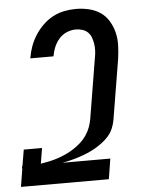

<svg xmlns="http://www.w3.org/2000/svg" viewBox="-53 -785 606 827"><g transform="rotate(-5 250.0 -371.5)"><path d="M4 0 16 -74V-88H18L30 -159H109L98 -92Q116 -95 135 -99Q154 -103 172 -109Q190 -115 207.5 -123Q225 -131 242 -142Q259 -153 274 -166.5Q289 -180 300 -196.5Q311 -213 317.5 -231Q324 -249 327 -267L370 -528Q373 -543 373.5 -557.5Q374 -572 372 -586Q370 -600 365 -613.5Q360 -627 350.5 -636.5Q341 -646 327 -650.5Q313 -655 298 -655Q279 -655 259.5 -647Q240 -639 226 -623Q212 -607 204 -588Q196 -569 193 -550L192 -548H92L93 -551Q97 -576 106 -600.5Q115 -625 129.5 -647.5Q144 -670 163.5 -689Q183 -708 206.5 -720.5Q230 -733 255.5 -738Q281 -743 306 -743Q335 -743 362.5 -736.5Q390 -730 412 -715Q434 -700 448 -676.5Q462 -653 468.5 -626.5Q475 -600 474 -571Q473 -542 469 -513L426 -253Q423 -235 415.5 -217Q408 -199 395.5 -184.5Q383 -170 367 -158Q351 -146 334.5 -136.5Q318 -127 300 -119.5Q282 -112 263.5 -106Q245 -100 227 -95.5Q209 -91 191 -88H398L384 0Z"/></g></svg>

Font: Iosevka Semibold Oblique
Style: Regular
Weight: 600
Italic angle: -9°
Monospace: yes
Designer: Belleve Invis
Foundry: Belleve Invis
Version: Version 32.5.0; ttfautohint (v1.8.4)